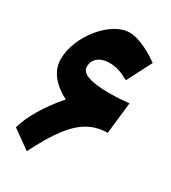

<svg xmlns="http://www.w3.org/2000/svg" viewBox="-206 -951 956 1071"><g transform="rotate(30 272.0 -415.0)"><path d="M22 -69.8Q38.1 -129.4 81.5 -202.1Q125 -274.9 185.5 -343.3Q119.1 -376.5 83.7 -423.1Q48.3 -469.7 48.3 -524.4Q48.3 -580.6 71.5 -637.2Q94.7 -693.8 133.1 -740.7Q171.4 -787.6 217.5 -816.2Q263.7 -844.7 309.6 -844.7Q346.2 -844.7 396.7 -823.2Q447.3 -801.8 503.4 -761.7L421.9 -603.5Q379.9 -626 353.3 -634Q326.7 -642.1 295.4 -642.1Q249.5 -642.1 222.4 -619.9Q195.3 -597.7 195.3 -560.1Q195.3 -494.6 382.8 -494.6Q407.2 -494.6 435.5 -496.3Q463.9 -498 503.9 -502L481 -298.8Q414.1 -298.8 358.2 -267.8Q302.2 -236.8 250 -167.7Q197.8 -98.6 141.1 15.6Z"/></g></svg>

Font: Pinar-FD Black
Style: Regular
Weight: 900
Designer: Amin Abedi
Version: Version 3.000